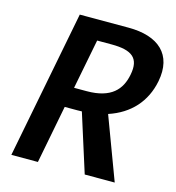

<svg xmlns="http://www.w3.org/2000/svg" viewBox="-108 -823 840 915"><g transform="rotate(15 311.5 -365.0)"><path d="M162 0 217.5 -286.5H280L302 -287L393 0H541L426 -307.5C530.5 -342 597 -416 617.5 -520C644.5 -658 561.5 -730 414 -730H173L31 0ZM299.5 -386H237L285 -632H356.5C457.5 -632 498 -601 481 -516C466.5 -440 419.5 -386 299.5 -386Z"/></g></svg>

Font: Monaspace Neon SemiBold
Style: Italic
Weight: 600
Italic angle: -11°
Designer: Riley Cran & the Lettermatic Team
Foundry: Lettermatic
Version: Version 1.200 (Monaspace Neon)